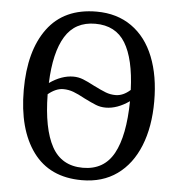

<svg xmlns="http://www.w3.org/2000/svg" viewBox="-52 -774 775 834"><g transform="rotate(5 335.0 -357.5)"><path d="M50 -359Q50 -530 122.5 -627.5Q195 -725 336 -725Q425 -725 489 -680Q553 -635 586 -552Q619 -469 619 -358Q619 -247 585.5 -164Q552 -81 488.5 -35.5Q425 10 335 10Q195 10 122.5 -88.5Q50 -187 50 -359ZM513 -399Q508 -534 466 -603Q424 -672 335 -672Q247 -672 204 -602Q161 -532 156 -398Q209 -435 260 -435Q282 -435 302.5 -427Q323 -419 353 -403Q385 -387 405.5 -379Q426 -371 449 -371Q482 -371 513 -399ZM514 -350Q461 -313 411 -313Q388 -313 368 -321Q348 -329 316 -345Q287 -361 265.5 -369Q244 -377 221 -377Q189 -377 155 -349Q157 -199 199.5 -121.5Q242 -44 335 -44Q427 -44 469.5 -121.5Q512 -199 514 -350Z"/></g></svg>

Font: Noto Serif Narrow
Style: Regular
Weight: 400
Width: 4
Designer: Monotype Design Team
Foundry: Monotype Imaging Inc.
Version: Version 1.001